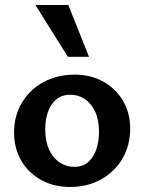

<svg xmlns="http://www.w3.org/2000/svg" viewBox="-20 -731 574 764"><path d="M258 13Q194 13 143.5 -15Q93 -43 64.5 -92Q36 -141 36 -203Q36 -271 67.5 -323Q99 -375 153.5 -404.5Q208 -434 277 -434Q341 -434 390.5 -406.5Q440 -379 469 -330.5Q498 -282 498 -219Q498 -152 467 -99.5Q436 -47 382 -17Q328 13 258 13ZM275 -67Q310 -67 332 -87Q354 -107 364 -139Q374 -171 374 -206Q374 -254 358.5 -287Q343 -320 317.5 -337Q292 -354 260 -354Q226 -354 203.5 -335Q181 -316 170.5 -285Q160 -254 160 -217Q160 -169 175.5 -135.5Q191 -102 217.5 -84.5Q244 -67 275 -67ZM250 -505 121 -711H252L334 -505Z"/></svg>

Font: Ysabeau
Style: Bold
Weight: 700
Designer: Christian Thalmann (Catharsis Fonts)
Version: Version 2.000;gftools[0.9.27.dev2+g8671c4b]